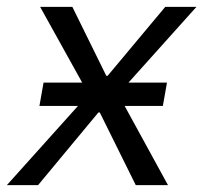

<svg xmlns="http://www.w3.org/2000/svg" viewBox="-45 -540 593 560"><path d="M82 -299H442L430 -231H70ZM212 -264V-268L72 -520H166L265 -319H269L437 -520H528L301 -267V-263L445 0H351L246 -212H242L66 0H-25Z"/></svg>

Font: Fixel Italic Variable 20240409 Display Thin
Style: Italic
Weight: 100
Italic angle: -10°
Designer: AlfaBravo + MacPaw
Foundry: Kyrylo Tkachov, Marchela Mozhyna, Serhii Makarenko, Maria Weinstein, Zakhar Kryvoshyya
Version: Version 1.211;Glyphs 3.2 (3225)